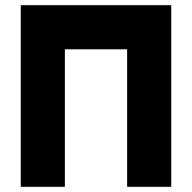

<svg xmlns="http://www.w3.org/2000/svg" viewBox="-20 -720 740 740"><path d="M60 -700V0H230V-530H470V0H640V-700Z"/></svg>

Font: Unageo
Style: Black
Weight: 900
Designer: Richard Sepsi
Foundry: Richard Sepsi
Version: Version 2.000